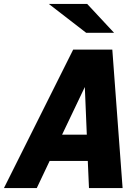

<svg xmlns="http://www.w3.org/2000/svg" viewBox="-75 -951 695 971"><path d="M-55 0 295 -700H493L545 0H375L369 -137H176L111 0ZM239 -270H364L354 -511ZM361 -785 172 -931H366L502 -785Z"/></svg>

Font: Red Hat Mono
Style: Italic
Weight: 400
Italic angle: -12°
Monospace: yes
Designer: Pentagram, MCKL
Foundry: MCKL
Version: Version 1.030